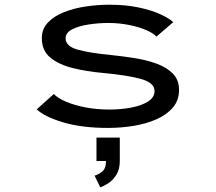

<svg xmlns="http://www.w3.org/2000/svg" viewBox="-20 -532 915 815"><path d="M438.5 11Q327 11 247.8 -12.8Q168.5 -36.5 136 -68L208.5 -133Q224 -116 259.2 -100.8Q294.5 -85.5 342.5 -76.2Q390.5 -67 443.5 -67Q494 -67 538 -75.5Q582 -84 609 -101.5Q636 -119 636 -145.5Q636 -181.5 576 -197.5Q516 -213.5 415.5 -222.5Q348 -228.5 289.2 -243Q230.5 -257.5 194 -287.2Q157.5 -317 157.5 -370Q157.5 -409 183.2 -436.2Q209 -463.5 251.2 -480.2Q293.5 -497 344 -504.5Q394.5 -512 444 -512Q514 -512 569 -500.2Q624 -488.5 661.2 -471.2Q698.5 -454 715.5 -438L644 -376.5Q630.5 -391.5 599.5 -404.8Q568.5 -418 526.8 -426.2Q485 -434.5 440 -434.5Q399 -434.5 357 -428.2Q315 -422 286.8 -407.8Q258.5 -393.5 258.5 -369.5Q258.5 -335.5 310 -321.2Q361.5 -307 450.5 -298.5Q499.5 -293.5 550.5 -285.5Q601.5 -277.5 644.2 -262Q687 -246.5 713.5 -219.8Q740 -193 740 -150.5Q740 -106.5 714 -75.8Q688 -45 644.5 -25.8Q601 -6.5 547.5 2.2Q494 11 438.5 11ZM389.5 151.5V52H488.5V151.5Q488.5 187 473.8 210.2Q459 233.5 439.2 246.2Q419.5 259 405.5 263L381.5 213.5Q396.5 210 413.2 196.8Q430 183.5 430 151.5Z"/></svg>

Font: Trispace SemiExpanded
Style: Regular
Weight: 400
Width: 6
Designer: Tyler Finck
Foundry: Etcetera Type Company
Version: Version 1.210; ttfautohint (v1.8.3)